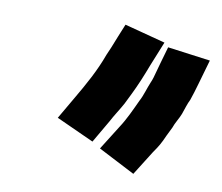

<svg xmlns="http://www.w3.org/2000/svg" viewBox="-54 -778 611 529"><g transform="rotate(10 251.5 -513.5)"><path d="M349.6 -313 392.3 -381C405.7 -400.2 411.4 -409.6 421.6 -433C429 -448 429 -448 433.4 -457C437.8 -470.6 448.2 -486.1 453 -499C457.4 -511.1 462.9 -530.2 468.7 -541C473.3 -555.2 479.2 -572.3 483 -587L503.1 -657L383.6 -673C375.1 -643.3 366.6 -614.1 358.5 -584C357.1 -579.3 355.4 -574.7 353.3 -570C346 -553 339.9 -530 331.6 -515C318.4 -486.8 306 -458.7 289.7 -434L247 -366ZM223.3 -381 260.5 -445C267.2 -458.6 284.2 -484.3 292 -499C299.4 -514 299.4 -514 306.8 -529C320.7 -557.3 332.2 -585.5 343.4 -615L371.3 -684L257.1 -714C247.8 -691 238.2 -668.4 229.2 -645L219.7 -623C203 -576.5 178.3 -532.6 155.1 -493L117.9 -429Z"/></g></svg>

Font: Tape
Style: It
Weight: 500
Foundry: Cannot Into Space Fonts
Version: Version 0.97